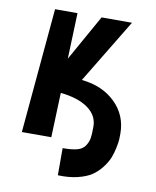

<svg xmlns="http://www.w3.org/2000/svg" viewBox="-79 -577 656 809"><g transform="rotate(10 249.0 -172.5)"><path d="M254 -242Q343 -233 398 -179.5Q453 -126 453 -47Q453 -35 452.5 -23Q452 -11 447 13.5Q442 38 434 58Q426 78 408.5 101Q391 124 368 139.5Q345 155 307.5 164Q270 173 224 171V55Q264 55 287 48.5Q310 42 320.5 25Q331 8 333.5 -8.5Q336 -25 336 -57Q336 -104 294 -134.5Q252 -165 176 -173L169 18H43L91 -516H187L180 -320L290 -516H420ZM162 -174Z"/></g></svg>

Font: OpenDyslexic
Style: Bold
Weight: 800
Designer: Abbie Gonzalez
Version: Version 0.920;hotconv 1.0.109;makeotfexe 2.5.65596